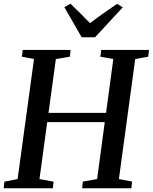

<svg xmlns="http://www.w3.org/2000/svg" viewBox="-26 -1011 820 1031"><path d="M-6 0 -2.5 -35.5 68.5 -49.5 156.5 -694 91.5 -706.5 96 -743H353L349 -706.5L274 -694L234.5 -405H543.5L582.5 -694L513 -706.5L517.5 -743H774L770 -706.5L700 -694L612.5 -49.5L683 -36L679.5 0H415L419 -36L495.5 -49.5L536.5 -355H227.5L186 -49.5L261.5 -35.5L258 0ZM412.5 -811 319.5 -972.5 352.5 -991Q379 -965.5 405.5 -939.2Q432 -913 457.5 -886.5Q491.5 -913 528.2 -938.8Q565 -964.5 603 -990.5L633 -971.5L484.5 -811Z"/></svg>

Font: Merriweather 60pt Medium
Style: Italic
Weight: 500
Italic angle: -7.8°
Version: Version 2.101